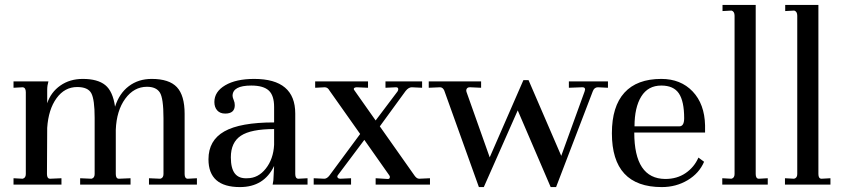

<svg xmlns="http://www.w3.org/2000/svg" viewBox="-20 -751 3433 781"><path d="M35 0V-26L72 -24Q85 -27 85 -43V-376Q85 -395 72 -396L35 -394V-420H177Q172 -403 172 -386V-331Q187 -376 225.5 -403Q264 -430 317 -430Q377 -430 408 -405Q439 -380 448 -317Q465 -371 504 -400.5Q543 -430 597 -430Q668 -430 699.5 -396.5Q731 -363 731 -288V-43Q731 -24 744 -24L781 -26V0H586V-26L632 -24Q645 -27 645 -43V-270Q645 -352 630 -375Q615 -398 578 -398Q525 -398 489.5 -349.5Q454 -301 451 -223V-43Q451 -24 464 -24L511 -26V0H306V-26L352 -24Q365 -27 365 -43V-272Q365 -346 351.5 -371.5Q338 -397 294 -397Q243 -397 210 -351.5Q177 -306 172 -231L171 -43Q171 -24 184 -24L230 -26V0Z M956 10Q828 10 828 -103Q828 -180 892.5 -216.5Q957 -253 1095 -253V-316Q1095 -363 1073 -383Q1051 -403 1002 -403Q926 -403 926 -361Q926 -355 931 -343Q935 -334 935 -323Q935 -289 896 -289Q875 -289 863.5 -302Q852 -315 852 -336Q852 -378 896 -404Q940 -430 1014 -430Q1181 -430 1181 -289V-43Q1181 -24 1194 -24L1231 -26V0H1089Q1093 -17 1093 -37L1095 -76Q1054 10 956 10ZM986 -26Q1030 -26 1061 -65Q1092 -104 1095 -162V-226Q1001 -226 960 -199Q919 -172 919 -111Q919 -66 935.5 -45Q952 -24 986 -26Z M1256 0V-26L1299 -24Q1310 -24 1320 -37L1445 -206L1320 -383Q1313 -396 1301 -396L1262 -394V-420H1477V-394L1431 -396Q1424 -396 1420.5 -392.5Q1417 -389 1422 -383L1508 -261L1597 -379Q1600 -384 1600 -388Q1600 -396 1591 -396L1548 -394V-420H1697V-394L1655 -396Q1642 -396 1630 -381L1525 -237L1666 -37Q1675 -24 1685 -24L1729 -26V0H1508V-26L1557 -23H1558Q1564 -23 1565.5 -28Q1567 -33 1564 -37L1462 -182L1354 -38L1352 -34Q1352 -24 1365 -24L1408 -26V0Z M1928 10 1787 -383Q1781 -396 1770 -396L1724 -394V-420H1937V-394L1893 -396H1891Q1882 -396 1878.5 -390Q1875 -384 1878 -376L1972 -111L2109 -425H2130L2263 -117L2358 -379L2360 -387Q2360 -397 2347 -396L2294 -394V-420H2453V-394L2412 -396Q2397 -396 2391 -379L2242 10H2220L2086 -302L1948 10Z M2672 10Q2469 10 2469 -209Q2469 -318 2520 -374Q2571 -430 2670 -430Q2749 -430 2797.5 -379Q2846 -328 2848 -241V-212H2560Q2560 -24 2686 -23Q2734 -23 2769 -47Q2804 -71 2821 -110L2844 -93Q2824 -46 2777 -18Q2730 10 2672 10ZM2561 -237H2743Q2763 -237 2763 -270Q2763 -339 2741.5 -371Q2720 -403 2670 -403Q2616 -403 2588.5 -358.5Q2561 -314 2561 -237Z M2918 0V-26L2955 -24Q2968 -27 2968 -43V-687Q2968 -704 2956 -708L2919 -706V-731H3054V-43Q3054 -24 3067 -24L3103 -26V0Z M3173 0V-26L3210 -24Q3223 -27 3223 -43V-687Q3223 -704 3211 -708L3174 -706V-731H3309V-43Q3309 -24 3322 -24L3358 -26V0Z"/></svg>

Font: UnnaRegular
Style: Regular
Weight: 400
Designer: Jorge de Buen Unna
Foundry: Omnibus-Type
Version: Version 2.008;hotconv 1.0.109;makeotfexe 2.5.65596